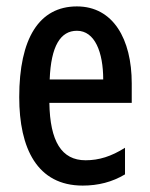

<svg xmlns="http://www.w3.org/2000/svg" viewBox="-20 -662 468 599"><path d="M220 -642C102 -642 40 -542 40 -359C40 -199 96 -83 238 -83C286 -83 330 -94 370 -118V-201C327 -174 289 -162 247 -162C172 -162 136 -221 134 -341H391V-402C391 -540 333 -642 220 -642ZM220 -566C276 -566 302 -499 302 -414H135C139 -519 169 -566 220 -566Z"/></svg>

Font: Noto Sans Kannada UI ExtraCondensed Medium
Style: Regular
Weight: 500
Width: 2
Designer: Jelle Bosma - Monotype Design Team
Foundry: Monotype Imaging Inc.
Version: Version 2.005